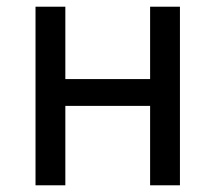

<svg xmlns="http://www.w3.org/2000/svg" viewBox="-20 -547 642 573"><path d="M517 6H428V-231H175V6H86V-527H175V-311H428V-527H517Z"/></svg>

Font: LXGW 975 Gothic SC
Style: Regular
Weight: 400
Version: Version 2.01;February 25, 2021